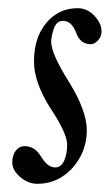

<svg xmlns="http://www.w3.org/2000/svg" viewBox="-20 -436 268 469"><path d="M71 13Q49 13 29.5 -3.5Q10 -20 10 -39Q10 -57 18.5 -68Q27 -79 40 -79Q65 -79 80 -54Q96 -27 115 -27Q129 -27 136.5 -43Q144 -59 144 -83Q144 -110 103 -172Q63 -235 63 -286Q63 -344 93 -380Q123 -416 170 -416Q193 -416 210.5 -397.5Q228 -379 228 -359Q228 -347 219.5 -337.5Q211 -328 202 -328Q176 -328 166 -356Q155 -385 134 -385Q118 -385 111.5 -366Q105 -347 105 -334Q105 -305 149 -235Q192 -165 192 -118Q192 -82 175.5 -52Q159 -22 132 -4.5Q105 13 71 13Z"/></svg>

Font: Junicode Two Beta Condensed
Style: Italic
Weight: 400
Width: 3
Italic angle: -9°
Version: Version 1.053; ttfautohint (v1.8.4)